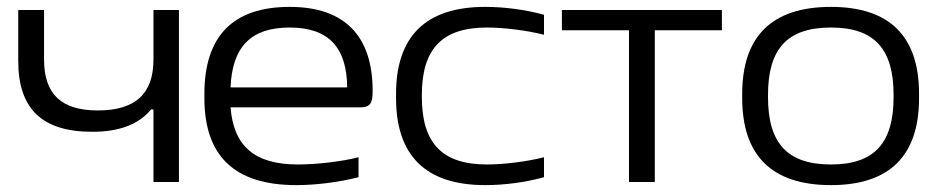

<svg xmlns="http://www.w3.org/2000/svg" viewBox="-20 -529 2723 558"><path d="M500 0V-500H426V-356C426 -256 373 -208 264 -208C159 -208 108 -255 108 -356V-500H33V-352C33 -212 103 -146 248 -146C326 -146 383 -167 419 -211H426V0Z M1063 -265C1063 -422 984 -509 822 -509C655 -509 574 -422 574 -256V-244C574 -77 660 9 841 9C897 9 963 1 1022 -14V-72C971 -59 898 -51 846 -51C720 -51 659 -104 650 -217H1026C1057 -217 1063 -230 1063 -265ZM650 -275C655 -393 709 -449 822 -449C937 -449 988 -389 989 -275Z M1131 -256V-244C1131 -78 1216 9 1390 9C1446 9 1507 1 1561 -14V-72C1510 -59 1443 -51 1395 -51C1265 -51 1206 -113 1206 -247V-253C1206 -387 1265 -449 1395 -449C1443 -449 1510 -441 1561 -428V-486C1507 -501 1446 -509 1390 -509C1216 -509 1131 -422 1131 -256Z M1808 0H1883V-441H2078V-500H1613V-441H1808Z M2137 -256V-244C2137 -78 2222 9 2395 9C2567 9 2651 -78 2651 -244V-256C2651 -422 2567 -509 2395 -509C2222 -509 2137 -422 2137 -256ZM2212 -247V-253C2212 -386 2267 -449 2395 -449C2522 -449 2577 -386 2577 -253V-247C2577 -114 2522 -51 2395 -51C2267 -51 2212 -114 2212 -247Z"/></svg>

Font: LT Wave Light
Style: Regular
Weight: 300
Designer: Daniel Lyons
Version: Version 2.5 (Glyphs App)